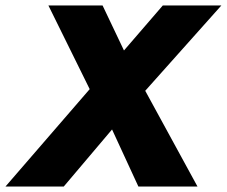

<svg xmlns="http://www.w3.org/2000/svg" viewBox="-67 -680 827 700"><path d="M653 0H437.5L341.5 -208L165.5 0H-47L260 -355L109.5 -660H307L385 -496L526.5 -660H740L462.5 -349Z"/></svg>

Font: Lucymar Sans ExtraBold
Style: Italic
Weight: 800
Italic angle: -10°
Foundry: The League of Moveable Type (original font) / Main changes by Cristiano Sobral with portions from Mirco Monsees
Version: Version 2.00;August 30, 2020;FontCreator 13.0.0.2681 64-bit